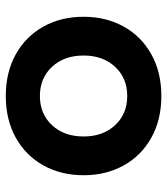

<svg xmlns="http://www.w3.org/2000/svg" viewBox="23 -591 578 664"><g transform="rotate(90 312.0 -259.0)"><path d="M38 -259Q38 -337 72 -398Q106 -459 168 -493.5Q230 -528 312 -528Q394 -528 456 -493.5Q518 -459 552 -398Q586 -337 586 -259Q586 -181 552 -120Q518 -59 456 -24.5Q394 10 312 10Q230 10 168 -24.5Q106 -59 72 -120Q38 -181 38 -259ZM452 -259Q452 -326 413 -368Q374 -410 312 -410Q250 -410 211 -368Q172 -326 172 -259Q172 -192 211 -150Q250 -108 312 -108Q374 -108 413 -150Q452 -192 452 -259Z"/></g></svg>

Font: LINE Seed Sans TH
Style: Bold
Weight: 700
Designer: Dalton Maag Ltd | Thai characters by Cadson Demak Co.,Ltd.
Foundry: Dalton Maag Ltd
Version: Version 1.002